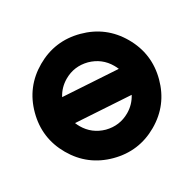

<svg xmlns="http://www.w3.org/2000/svg" viewBox="-120 -625 772 765"><g transform="rotate(30 266.0 -242.5)"><path d="M85 -423.8Q160.2 -499 266.1 -499Q372.1 -499 447.3 -423.8Q522.5 -348.6 522.5 -242.7Q522.5 -136.7 447.3 -61.5Q372.1 13.7 266.1 13.7Q160.2 13.7 85 -61.5Q9.8 -136.7 9.8 -242.7Q9.8 -348.6 85 -423.8ZM168 -340.8Q127.4 -299.3 127.4 -242.7Q127.4 -202.6 148.4 -169.4L287.6 -379.9Q277.3 -381.3 266.1 -381.3Q209.5 -381.3 168 -340.8ZM364.3 -144.5Q404.8 -186 404.8 -242.7Q404.8 -282.2 383.8 -315.9L244.6 -105.5Q255.9 -104 266.1 -104Q322.8 -104 364.3 -144.5Z"/></g></svg>

Font: Sangha Kali
Style: Regular
Weight: 400
Designer: Seslavinskaya Anna
Foundry: Popkern
Version: Version 2.000;PS 002.000;hotconv 1.0.88;makeotf.lib2.5.64775